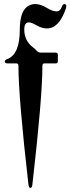

<svg xmlns="http://www.w3.org/2000/svg" viewBox="-20 -727 347 946"><path d="M15.6 -436Q77.6 -458.5 77.6 -581.1Q77.6 -662.1 109.9 -690.9Q127.4 -707 153.6 -707Q179.7 -707 209.2 -689Q238.8 -670.9 257.8 -670.9Q276.9 -670.9 284.2 -692.9Q289.1 -707 297.4 -707Q306.6 -707 306.6 -696.8Q306.6 -691.4 304.7 -685.5Q271.5 -586.9 211.4 -586.9Q186.5 -586.9 160.9 -601.8Q135.3 -616.7 122.1 -616.7Q99.6 -616.7 99.6 -581.1Q99.6 -525.4 144.5 -492.2Q153.8 -485.4 161.1 -476.6Q168.5 -467.8 180.2 -467.8H254.4Q265.1 -467.8 265.1 -457V-425.3Q265.1 -414.6 254.4 -414.6H199.2Q189 -414.6 189 -403.8Q189 -248.5 139.6 182.1Q137.7 198.7 129.9 198.7Q122.1 198.7 120.1 182.1Q70.8 -248.5 70.8 -403.8Q70.8 -414.6 60.5 -414.6H19Q3.4 -414.6 3.4 -423.1Q3.4 -431.6 15.6 -436Z"/></svg>

Font: UnifrakturMaguntia20
Style: Book
Weight: 400
Designer: j. 'mach' wust, Gerrit Ansmann, Georg Duffner, based on a font by Peter Wiegel, original typeface by Carl Albert Fahrenw
Version: Version 2017-03-19